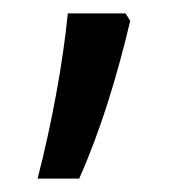

<svg xmlns="http://www.w3.org/2000/svg" viewBox="-20 -134 266 286"><path d="M167 -114H81C74 -42 57 51 36 132H98C130 60 154 -19 174 -103Z"/></svg>

Font: Noto Sans UI Condensed
Style: Regular
Weight: 400
Width: 3
Designer: Monotype Design Team
Foundry: Monotype Imaging Inc.
Version: Version 1.901